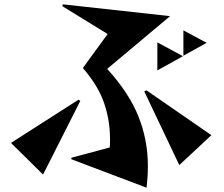

<svg xmlns="http://www.w3.org/2000/svg" viewBox="-20 -807 1040 892"><path d="M312 -67 311 -74 490 -122Q491 -133 491 -143.5Q491 -154 491 -164Q491 -248 463.5 -328.5Q436 -409 365 -491L480 -649L270 -778L271 -787L770 -732L478 -487Q579 -376 623 -266.5Q667 -157 667 -35Q667 12 661 65ZM832 -548V-666L940 -608ZM711 -480V-610L830 -546ZM813 -40 650 -383 661 -387 962 -179ZM31 -143 345 -344 353 -338 180 4Z"/></svg>

Font: Reggae One
Style: Regular
Weight: 400
Designer: Fontworks Inc.
Foundry: Fontworks Inc.
Version: Version 1.100